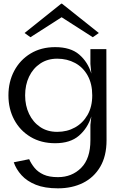

<svg xmlns="http://www.w3.org/2000/svg" viewBox="-20 -768 645 1047"><path d="M296 259Q224 259 175.5 239.5Q127 220 97.5 187.5Q68 155 55 117L139 100Q150 125 168.5 147.5Q187 170 217.5 184Q248 198 296 198Q372 198 422.5 147.5Q473 97 473 -3V-87L478 -133Q458 -69 410.5 -28Q363 13 281 13Q204 13 146.5 -21.5Q89 -56 57.5 -115Q26 -174 26 -248Q26 -322 57.5 -381.5Q89 -441 146.5 -476Q204 -511 281 -511Q365 -511 412 -470.5Q459 -430 478 -367L473 -419V-500H560L561 -3Q561 83 526.5 141.5Q492 200 432.5 229.5Q373 259 296 259ZM292 -448Q239 -448 199.5 -421.5Q160 -395 138.5 -350Q117 -305 117 -248Q117 -192 138.5 -147Q160 -102 199 -75.5Q238 -49 292 -49Q346 -49 389 -73Q432 -97 457.5 -141.5Q483 -186 483 -248Q483 -311 458 -356Q433 -401 389.5 -424.5Q346 -448 292 -448ZM146 -565 114 -588 314 -748H318L519 -588L486 -565L316 -674Z"/></svg>

Font: Panamera Medium
Style: Regular
Weight: 500
Designer: Bastien Sozeau
Foundry: NBR — Bastien Sozeau
Version: Version 3.002; ttfautohint (v1.8.4.7-5d5b);gftools[0.9.33]